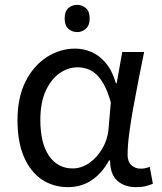

<svg xmlns="http://www.w3.org/2000/svg" viewBox="-20 -757 665 790"><path d="M298 -737Q318 -737 333.5 -723.5Q349 -710 349 -681Q349 -653 333.5 -639Q318 -625 298 -625Q276 -625 261 -639Q246 -653 246 -681Q246 -710 261 -723.5Q276 -737 298 -737ZM260 13Q199 13 152 -18.5Q105 -50 78.5 -111.5Q52 -173 52 -262Q52 -356 85 -421.5Q118 -487 172.5 -522Q227 -557 290 -557Q324 -557 356.5 -543Q389 -529 415.5 -497.5Q442 -466 457 -414H460L483 -543H573Q562 -490 550.5 -431Q539 -372 528.5 -314.5Q518 -257 511.5 -206.5Q505 -156 505 -119Q505 -92 520.5 -77.5Q536 -63 559 -63Q568 -63 578 -65Q588 -67 596 -71L609 -1Q598 4 581 8.5Q564 13 540 13Q492 13 462.5 -13.5Q433 -40 433 -97H429Q367 13 260 13ZM279 -64Q315 -64 347.5 -86.5Q380 -109 402 -147.5Q424 -186 427 -232L436 -335Q424 -379 408.5 -407.5Q393 -436 375 -452Q357 -468 337.5 -474Q318 -480 299 -480Q260 -480 225 -455.5Q190 -431 168 -383Q146 -335 146 -263Q146 -168 181.5 -116Q217 -64 279 -64Z"/></svg>

Font: hexubangla05
Style: Book
Weight: 400
Designer: Jelle Bosma - Monotype Design Team
Foundry: Monotype Imaging Inc.
Version: Version 2.003